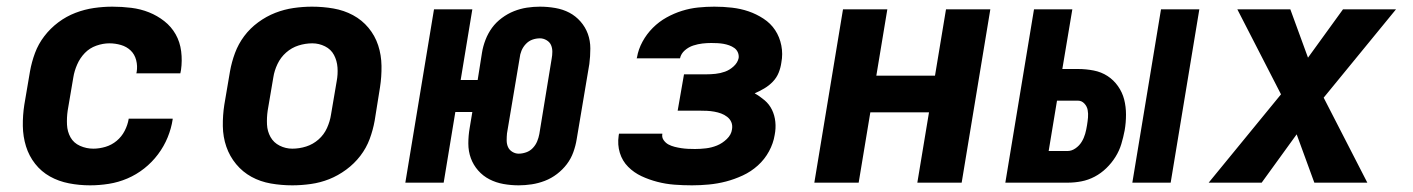

<svg xmlns="http://www.w3.org/2000/svg" viewBox="-20 -548 4240 576"><path d="M250 8Q218 8 187 2Q156 -4 130 -18.5Q104 -33 85.5 -56.5Q67 -80 58 -109Q49 -138 48.5 -170Q48 -202 53 -234L70 -334Q75 -362 85 -389Q95 -416 113 -439.5Q131 -463 155 -481Q179 -499 206.5 -509.5Q234 -520 262 -524Q290 -528 317 -528Q346 -528 374 -524.5Q402 -521 427 -511Q452 -501 473 -484.5Q494 -468 507 -445Q520 -422 523.5 -394Q527 -366 523 -338L521 -328H389L390 -332Q393 -350 388.5 -367.5Q384 -385 372 -396.5Q360 -408 343 -413Q326 -418 308 -418Q289 -418 269 -411Q249 -404 234.5 -389Q220 -374 211.5 -354.5Q203 -335 200 -316L183 -216Q180 -195 181 -174Q182 -153 191.5 -136Q201 -119 220 -110.5Q239 -102 260 -102Q278 -102 296.5 -107.5Q315 -113 330 -125.5Q345 -138 354 -155.5Q363 -173 366 -191V-192H498V-190Q494 -163 483 -136Q472 -109 454 -85Q436 -61 412.5 -42.5Q389 -24 362 -12.5Q335 -1 306.5 3.5Q278 8 250 8Z M857 8Q824 8 792.5 2.5Q761 -3 734.5 -17.5Q708 -32 688.5 -55.5Q669 -79 659 -108Q649 -137 648.5 -169.5Q648 -202 653 -234L670 -334Q675 -362 685 -389Q695 -416 712.5 -439.5Q730 -463 754.5 -481Q779 -499 806 -509.5Q833 -520 861 -524Q889 -528 916 -528Q949 -528 980.5 -522.5Q1012 -517 1039 -502.5Q1066 -488 1085.5 -464.5Q1105 -441 1114.5 -412Q1124 -383 1124.5 -350.5Q1125 -318 1120 -286L1104 -186Q1099 -158 1089 -131Q1079 -104 1061 -80.5Q1043 -57 1018.5 -39Q994 -21 967.5 -10.5Q941 0 912.5 4Q884 8 857 8ZM857 -102Q878 -102 898.5 -108.5Q919 -115 935.5 -129.5Q952 -144 961 -164Q970 -184 973 -204L990 -304Q994 -325 992.5 -345.5Q991 -366 982 -383Q973 -400 955 -409Q937 -418 917 -418Q896 -418 875.5 -411.5Q855 -405 838.5 -390.5Q822 -376 812.5 -356Q803 -336 800 -316L783 -216Q780 -195 781 -174.5Q782 -154 791.5 -137Q801 -120 819 -111Q837 -102 857 -102Z M1536 8Q1513 8 1490.5 4Q1468 0 1448.5 -10Q1429 -20 1414.5 -36.5Q1400 -53 1392.5 -73.5Q1385 -94 1385 -117.5Q1385 -141 1389 -164L1397 -212H1346L1311 0H1196L1282 -520H1397L1362 -308H1413L1426 -390Q1429 -409 1436.5 -428.5Q1444 -448 1456 -464.5Q1468 -481 1485.5 -494Q1503 -507 1522 -514.5Q1541 -522 1560.5 -525Q1580 -528 1600 -528Q1623 -528 1646 -524Q1669 -520 1688 -510Q1707 -500 1721.5 -483.5Q1736 -467 1743.5 -446.5Q1751 -426 1751 -402.5Q1751 -379 1748 -356L1710 -130Q1707 -111 1700 -91.5Q1693 -72 1680.5 -55.5Q1668 -39 1651 -26Q1634 -13 1614.5 -5.5Q1595 2 1575 5Q1555 8 1536 8ZM1536 -87Q1547 -87 1558.5 -91Q1570 -95 1578.5 -104Q1587 -113 1591.5 -124Q1596 -135 1598 -146L1635 -372Q1637 -382 1637 -393Q1637 -404 1633 -413Q1629 -422 1619.5 -427.5Q1610 -433 1600 -433Q1588 -433 1577 -429Q1566 -425 1557.5 -416Q1549 -407 1544.5 -396Q1540 -385 1539 -374L1501 -148Q1500 -138 1500 -127Q1500 -116 1504 -107Q1508 -98 1517 -92.5Q1526 -87 1536 -87Z M2056 8Q2029 8 2003 6Q1977 4 1952 -2.5Q1927 -9 1904.5 -19.5Q1882 -30 1864.5 -47.5Q1847 -65 1839.5 -89.5Q1832 -114 1836 -141L1837 -147H1967V-146Q1965 -136 1971 -127.5Q1977 -119 1985.5 -114.5Q1994 -110 2004 -107.5Q2014 -105 2024 -103.5Q2034 -102 2044 -101.5Q2054 -101 2065 -101Q2081 -101 2098 -103Q2115 -105 2131 -111.5Q2147 -118 2160.5 -131Q2174 -144 2176 -160Q2178 -172 2174 -181.5Q2170 -191 2161.5 -197.5Q2153 -204 2143.5 -207.5Q2134 -211 2123 -213Q2112 -215 2101 -215.5Q2090 -216 2079 -216H2013L2032 -325H2098Q2112 -325 2126.5 -326.5Q2141 -328 2155 -333Q2169 -338 2181 -349Q2193 -360 2196 -374Q2197 -383 2193.5 -391Q2190 -399 2183 -404Q2176 -409 2167.5 -412Q2159 -415 2150.5 -416.5Q2142 -418 2132.5 -418.5Q2123 -419 2114 -419Q2101 -419 2087.5 -417.5Q2074 -416 2060 -411.5Q2046 -407 2034.5 -397Q2023 -387 2020 -373H1890L1891 -376Q1895 -400 1907.5 -423Q1920 -446 1938.5 -464.5Q1957 -483 1979.5 -495.5Q2002 -508 2026 -515.5Q2050 -523 2074.5 -525.5Q2099 -528 2123 -528Q2150 -528 2176 -525Q2202 -522 2225.5 -514Q2249 -506 2270.5 -492Q2292 -478 2305.5 -457.5Q2319 -437 2324 -411.5Q2329 -386 2324 -360Q2322 -345 2316 -330Q2310 -315 2298.5 -303Q2287 -291 2272.5 -282.5Q2258 -274 2244 -268Q2260 -259 2274 -247Q2288 -235 2296 -218.5Q2304 -202 2306 -182.5Q2308 -163 2304 -143Q2300 -118 2287 -94Q2274 -70 2253.5 -51.5Q2233 -33 2208 -21.5Q2183 -10 2158 -3.5Q2133 3 2107 5.5Q2081 8 2056 8Z M2423 0 2509 -520H2642L2609 -321H2785L2818 -520H2951L2865 0H2732L2767 -211H2591L2556 0Z M3377 0 3463 -520H3578L3492 0ZM2996 0 3082 -520H3197L3167 -341H3214Q3238 -341 3261 -336.5Q3284 -332 3302.5 -320Q3321 -308 3334 -289.5Q3347 -271 3352.5 -249.5Q3358 -228 3358 -204Q3358 -180 3354 -157Q3350 -136 3344 -116Q3338 -96 3326.5 -77.5Q3315 -59 3299 -43.5Q3283 -28 3264 -18Q3245 -8 3224.5 -4Q3204 0 3183 0ZM3183 -95Q3195 -95 3206.5 -103Q3218 -111 3225 -122.5Q3232 -134 3235.5 -146.5Q3239 -159 3241 -172Q3243 -184 3244 -195.5Q3245 -207 3243 -218Q3241 -229 3233 -237.5Q3225 -246 3214 -246H3151L3126 -95Z M3606 0 3823 -265 3692 -520H3851L3904 -375L4009 -520H4168L3951 -255L4082 0H3923L3870 -145L3765 0Z"/></svg>

Font: Iosevka XBd Ex Obl
Style: Regular
Weight: 800
Width: 7
Italic angle: -9°
Monospace: yes
Designer: Belleve Invis
Foundry: Belleve Invis
Version: Version 32.5.0; ttfautohint (v1.8.4)